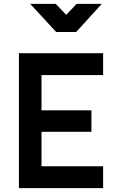

<svg xmlns="http://www.w3.org/2000/svg" viewBox="-20 -965 597 985"><path d="M77 0V-692H509V-580H193V-399H449V-289H193V-112H509V0ZM502 -945 371 -801H268L135 -945H266L320 -889L373 -945Z"/></svg>

Font: TitilliumText22L Rg
Style: Bold
Weight: 700
Designer: Campivisivi
Foundry: Campivisivi
Version: 1.000